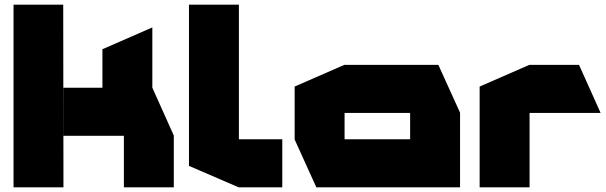

<svg xmlns="http://www.w3.org/2000/svg" viewBox="-20 -803 2596 823"><path d="M38 0V-783H251L252 0ZM511 0V-221H725V0ZM252 -221V-427H633L725 -222V-221ZM419 -427V-592L632 -685H633V-427Z M1003 0 790 -92V-783H1004V0ZM1004 0V-206H1190V0Z M1457 -319V-525H1859L1952 -320V-319ZM1336 0 1243 -205V-206H1738V0ZM1243 -206V-432L1456 -525H1457V-206ZM1738 0V-319H1952V0Z M2036 0V-432L2249 -525H2250V0ZM2250 -319V-525H2462L2554 -320V-319Z"/></svg>

Font: Foldit ExtraBold
Style: Regular
Weight: 800
Version: Version 1.003